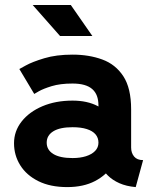

<svg xmlns="http://www.w3.org/2000/svg" viewBox="-20 -743 623 775"><path d="M251.5 12.2Q316.9 12.2 363.8 -12.3Q410.6 -36.9 435.8 -77.6Q460.9 -118.4 460.9 -167.2Q460.9 -216.1 438.7 -254.4Q416.5 -292.7 374.4 -314.8Q332.3 -336.9 272.9 -336.9Q204.6 -336.9 151.2 -314.2Q97.9 -291.5 67.3 -252.6Q36.6 -213.6 36.6 -164.8Q36.6 -116 61.8 -75.8Q86.9 -35.6 135 -11.7Q183.1 12.2 251.5 12.2ZM377.4 -167.2Q377.4 -147.7 364 -133.8Q350.6 -119.9 327 -112.4Q303.5 -105 272.9 -105Q221.7 -105 195.1 -121.5Q168.5 -137.9 168.5 -167.2Q168.5 -196.5 195.1 -213Q221.7 -229.5 272.9 -229.5Q307.1 -229.5 330.4 -222Q353.8 -214.6 365.6 -200.7Q377.4 -186.8 377.4 -167.2ZM509.3 -147.5V-301.8Q509.3 -387.2 477.8 -435.3Q446.3 -483.4 392.7 -502.9Q339.1 -522.5 272.9 -522.5Q207 -522.5 158.8 -507.9Q110.6 -493.4 84.4 -478.9Q58.1 -464.4 58.1 -464.4L118.2 -363.8Q118.2 -363.8 136.2 -374.3Q154.3 -384.8 188.7 -395.3Q223.1 -405.8 272.7 -405.8Q300.3 -405.8 320.1 -400.1Q339.8 -394.5 352.5 -383.3Q365.2 -372.1 371.3 -355.6Q377.4 -339.1 377.4 -316.9V-224.1L389.6 -214.1V-127.4L377.4 -115.7Q377.4 -95.7 387 -74.5Q396.5 -53.2 415.2 -34.7Q433.8 -16.1 462 -3.5Q490.2 9 527.8 12.2L557.6 -96.7Q533.4 -96.7 521.4 -111.1Q509.3 -125.5 509.3 -147.5ZM222.4 -597.7H352.8L265.9 -722.7H112.1Z"/></svg>

Font: Giphurs
Style: Regular
Weight: 400
Version: Version 2.010